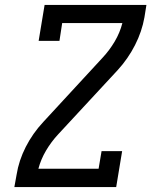

<svg xmlns="http://www.w3.org/2000/svg" viewBox="-20 -755 640 775"><path d="M38 0 47 -50Q56 -107 84 -162Q112 -217 155 -263L394 -522Q422 -552 443 -587.5Q464 -623 474 -662H231L220 -590H136L160 -735H571L563 -685Q553 -628 525 -573Q497 -518 455 -472L215 -213Q187 -183 166 -147.5Q145 -112 135 -74H378L390 -145H473L449 0Z"/></svg>

Font: Iosevka Curly Slab ExObl
Style: Regular
Weight: 400
Width: 7
Italic angle: -9°
Monospace: yes
Designer: Belleve Invis
Foundry: Belleve Invis
Version: Version 11.1.0; ttfautohint (v1.8.3)